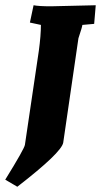

<svg xmlns="http://www.w3.org/2000/svg" viewBox="-45 -560 385 732"><path d="M314 -469 269 -465Q269 -459 254 -414L196 -16Q189 22 21 152L-25 125Q48 7 50 -8L103 -366Q111 -425 111 -465L69 -474L83 -540Q103 -536 149 -536L320 -540Z"/></svg>

Font: Andada SC
Style: Bold Italic
Weight: 700
Italic angle: -8.29999°
Designer: Carolina Giovagnoli
Foundry: Carolina Giovagnoli
Version: Version 1.003